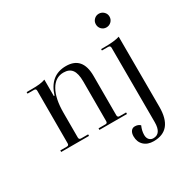

<svg xmlns="http://www.w3.org/2000/svg" viewBox="-187 -789 1159 1183"><g transform="rotate(-30 392.5 -197.0)"><path d="M623 -574Q623 -594 637 -608Q651 -622 671 -622Q691 -622 705.5 -608Q720 -594 720 -574Q720 -553 705.5 -539Q691 -525 671 -525Q651 -525 637 -539Q623 -553 623 -574ZM45 0V-11H92Q106 -11 106 -26V-401Q106 -415 92 -415H45V-426H86Q148 -426 178 -438V-321H183Q221 -444 334 -444Q452 -444 452 -306V-26Q452 -11 467 -11H513V0H317V-11H367Q380 -11 380 -26V-309Q380 -365 361 -391Q342 -417 301 -417Q243 -417 210.5 -360Q178 -303 178 -202V-26Q178 -11 193 -11H243V0ZM573 228Q530 228 504.5 204Q479 180 479 140Q479 117 489 103.5Q499 90 516 90Q540 90 554 104Q540 135 540 165Q540 186 551 198.5Q562 211 580 211Q636 211 636 129L635 -401Q635 -416 619 -416H575V-426H599Q671 -426 707 -438L708 62Q708 228 573 228Z"/></g></svg>

Font: Arapey Regular-Display
Style: Regular
Weight: 400
Designer: Eduardo Rodriguez Tunni
Foundry: Eduardo Rodriguez Tunni
Version: Version 4.000